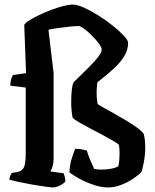

<svg xmlns="http://www.w3.org/2000/svg" viewBox="-20 -820 678 840"><path d="M212.5 0Q203.5 0 178 -3.5Q152.5 -7 121 -12.5Q89.5 -18 62 -24Q34.5 -30 21 -34Q21 -42 24.5 -50.2Q28 -58.5 31 -63L58 -68Q74 -71 83.2 -85.5Q92.5 -100 92.5 -148V-437L25 -445Q25 -462 29.2 -474.5Q33.5 -487 37 -492L94 -500L86 -711Q90 -719 107.8 -730.5Q125.5 -742 150.8 -754Q176 -766 203.5 -776.5Q231 -787 256.2 -793.5Q281.5 -800 298 -800Q318 -800 348.2 -786.2Q378.5 -772.5 411.8 -751.5Q445 -730.5 474.2 -707Q503.5 -683.5 522 -663.5Q540.5 -643.5 540.5 -632.5Q540.5 -603.5 524.8 -576.2Q509 -549 479 -521Q449 -493 406 -460Q405 -450 403.8 -438.5Q402.5 -427 402.5 -416Q402.5 -403 403.5 -391Q404.5 -379 407 -365Q410.5 -361.5 429.2 -351.2Q448 -341 474.2 -326.2Q500.5 -311.5 528.2 -295Q556 -278.5 578 -262.8Q600 -247 609 -234Q612 -222 613.8 -207Q615.5 -192 615.5 -176Q615.5 -144 609.5 -111.5Q603.5 -79 598.5 -68Q587.5 -55 563.8 -39Q540 -23 511 -11.5Q482 0 454 0Q427.5 0 399.5 -8.2Q371.5 -16.5 347 -28.2Q322.5 -40 305.8 -50.8Q289 -61.5 284 -66Q284 -92 292.2 -120.8Q300.5 -149.5 309 -169Q322 -169 336.2 -166.8Q350.5 -164.5 360 -161Q365.5 -142 374.2 -121Q383 -100 392 -81Q398.5 -79.5 407 -78.8Q415.5 -78 425 -78Q443.5 -78 464.2 -81.5Q485 -85 497.5 -92.5Q500 -100 501.5 -116.2Q503 -132.5 503 -151Q503 -160 502.5 -169Q502 -178 500.5 -185.5Q497 -191 477.5 -202.5Q458 -214 430.2 -228.8Q402.5 -243.5 374 -258.5Q345.5 -273.5 324.5 -285.8Q303.5 -298 298 -304Q295 -317 293.2 -335.8Q291.5 -354.5 291.5 -373.5Q291.5 -402 293.8 -424Q296 -446 301 -459Q338 -495 366 -523Q394 -551 409.5 -571Q425 -591 425 -603.5Q425 -611 416.8 -623.5Q408.5 -636 395.5 -650.2Q382.5 -664.5 368.5 -677.2Q354.5 -690 342.5 -698Q330.5 -706 324.5 -706Q309.5 -706 285 -703.5Q260.5 -701 235.5 -697.5Q210.5 -694 192 -690L214.5 -500V-128Q214.5 -107 209.8 -91.8Q205 -76.5 200 -70L258.5 -62Q260.5 -57 263.2 -47.2Q266 -37.5 266 -27Q260 -17.5 242.8 -8.8Q225.5 0 212.5 0Z"/></svg>

Font: Texturina Medium
Style: Regular
Weight: 500
Designer: Guillermo Torres Carreño
Foundry: Omnibus-Type
Version: Version 1.003